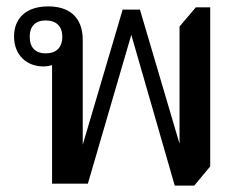

<svg xmlns="http://www.w3.org/2000/svg" viewBox="-20 -575 767 601"><path d="M593 -552 542 -492V-125L418 -545H364L239 -122V-450C239 -522 196 -555 131 -555C62 -555 24 -518 24 -461C24 -402 64 -367 116 -367C126 -367 135 -369 143 -371V0H255L391 -466L527 6H588L638 -54V-552ZM123 -408C91 -408 73 -426 73 -460C73 -493 91 -511 123 -511C156 -511 175 -493 175 -460C175 -426 156 -408 123 -408Z"/></svg>

Font: Noto Serif Thai Medium
Style: Regular
Weight: 500
Designer: Monotype Design Team
Foundry: Monotype Imaging Inc.
Version: Version 1.901;PS 001.901;hotconv 1.0.88;makeotf.lib2.5.64775